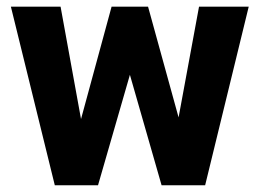

<svg xmlns="http://www.w3.org/2000/svg" viewBox="-20 -548 770 568"><path d="M159.2 -528.3 219.7 -195.8 310.1 -528.3H418L508.3 -200.7L568.8 -528.3H715.8L586.9 0H458L364.3 -326.7L270 0H142.1L12.2 -528.3Z"/></svg>

Font: Vazirmatn RD UI ExtraBold
Style: Regular
Weight: 800
Designer: Saber Rastikerdar
Foundry: Saber Rastikerdar
Version: Version 33.003